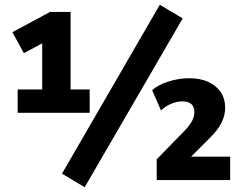

<svg xmlns="http://www.w3.org/2000/svg" viewBox="-20 -755 1012 805"><path d="M54 -282V-380H157V-599H205L80 -532L32 -620L190 -705H276V-380H356V-282ZM335 30 240 -27 650 -735 746 -678ZM637 0V-87L754 -207Q776 -230 785.5 -248.5Q795 -267 795 -285Q795 -307 782.5 -318.5Q770 -330 744 -330Q722 -330 698 -320Q674 -310 655 -292L618 -377Q644 -400 687 -413.5Q730 -427 774 -427Q820 -427 853.5 -411.5Q887 -396 905.5 -368.5Q924 -341 924 -303Q924 -271 908.5 -240Q893 -209 858 -175L773 -90V-98H945V0Z"/></svg>

Font: Nunito Sans 12pt ExtraLight ExtraBold
Style: Regular
Weight: 800
Version: Version 3.101;gftools[0.9.27]